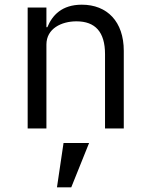

<svg xmlns="http://www.w3.org/2000/svg" viewBox="-20 -548 640 819"><path d="M178 0V-358C178 -426 242 -457 306 -457C386 -457 428 -412 428 -317V0H508V-331C508 -456 437 -528 329 -528C244 -528 203 -483 182 -432H178V-516H98V0ZM223 251H284L360 62H251Z"/></svg>

Font: IBM Mono
Style: Regular
Weight: 400
Monospace: yes
Designer: Mike Abbink, Paul van der Laan, Pieter van Rosmalen
Foundry: Bold Monday
Version: Version 2.3